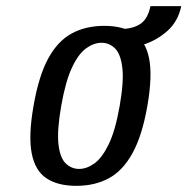

<svg xmlns="http://www.w3.org/2000/svg" viewBox="-20 -594 609 624"><path d="M228 10Q168 10 131 -14.5Q94 -39 83 -96Q72 -153 89 -250Q106 -348 137 -404.5Q168 -461 213.5 -485.5Q259 -510 319 -510Q379 -510 416 -485.5Q453 -461 464.5 -404.5Q476 -348 459 -250Q442 -153 410.5 -96Q379 -39 333.5 -14.5Q288 10 228 10ZM237 -45Q262 -45 287 -63Q312 -81 333.5 -125.5Q355 -170 369 -250Q383 -330 377.5 -374.5Q372 -419 353.5 -437Q335 -455 310 -455Q285 -455 260 -437Q235 -419 214 -374.5Q193 -330 179 -250Q165 -170 170 -125.5Q175 -81 193.5 -63Q212 -45 237 -45ZM362 -435 375 -500Q410 -500 435 -515.5Q460 -531 469 -574H569Q559 -525 524.5 -494Q490 -463 446 -449Q402 -435 362 -435Z"/></svg>

Font: Cuprum
Style: Italic
Weight: 400
Italic angle: -10°
Designer: Jovanny Lemonad
Foundry: Jovanny Lemonad
Version: Version 3.000